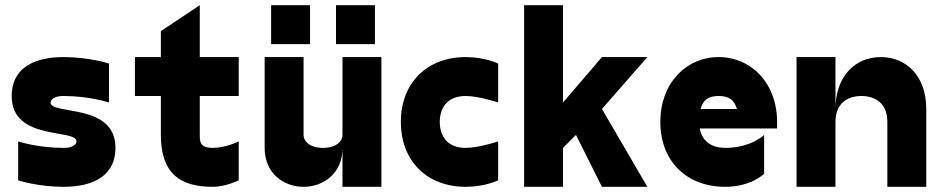

<svg xmlns="http://www.w3.org/2000/svg" viewBox="-20 -720 3640 740"><path d="M225 0C350 0 425 -50 425 -150C425 -325 175 -275 175 -325C175 -325 175 -350 225 -350C325 -350 400 -325 400 -325V-475C400 -475 325 -500 225 -500C100 -500 25 -450 25 -350C25 -175 275 -225 275 -175C275 -175 275 -150 225 -150C125 -150 50 -175 50 -175V-25C50 -25 125 0 225 0Z M800 0C850 0 900 -25 900 -25V-175C900 -175 850 -150 800 -150C750 -150 750 -175 750 -200V-350H900V-500H750V-700L600 -600V-500H500V-350H600V-200C600 -50 675 0 800 0Z M1150 0C1225 0 1300 -50 1300 -150V0H1450V-500H1300V-200C1300 -175 1275 -150 1225 -150C1175 -150 1150 -175 1150 -200V-500H1000V-150C1000 -50 1075 0 1150 0ZM1025 -550H1175V-700H1025ZM1275 -550H1425V-700H1275Z M1775 -500C1625 -500 1525 -400 1525 -250C1525 -100 1625 0 1775 0C1850 0 1900 -25 1900 -25V-175C1900 -175 1825 -150 1775 -150C1700 -150 1675 -200 1675 -250C1675 -300 1700 -350 1775 -350C1825 -350 1900 -325 1900 -325V-475C1900 -475 1850 -500 1775 -500Z M2300 0H2475L2300 -300L2475 -500H2300L2150 -325V-700H2000V0H2150V-150L2200 -200Z M2525 -250C2525 -100 2625 0 2775 0C2875 0 2925 -50 2925 -50V-200C2925 -200 2875 -150 2775 -150C2731 -150 2687 -169 2677 -225H2975V-250C2975 -400 2875 -500 2750 -500C2625 -500 2525 -400 2525 -250ZM2680 -300C2690 -337 2713 -350 2750 -350C2787 -350 2810 -337 2820 -300Z M3375 -500C3275 -500 3200 -425 3200 -300V-500H3050V0H3200V-250C3200 -325 3250 -350 3300 -350C3350 -350 3400 -325 3400 -250V0H3550V-300C3550 -425 3475 -500 3375 -500Z"/></svg>

Font: LS-VG5000 Bold
Style: Regular
Weight: 400
Designer: Justin Bihan, 2021
Foundry: Justin Bihan, 2021
Version: Version 1.000;Glyphs 3.1.2 (3151)